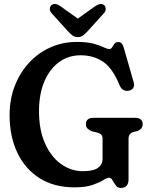

<svg xmlns="http://www.w3.org/2000/svg" viewBox="-20 -917 732 950"><path d="M616 -30Q616 13 577 13Q562 13 553 0.5Q544 -12 536.8 -24.8Q529.5 -37.5 520 -37.5Q509.5 -37.5 490.5 -25.5Q471.5 -13.5 437.5 -1.8Q403.5 10 348.5 10Q248 10 176.2 -35.2Q104.5 -80.5 66 -161Q27.5 -241.5 27.5 -348Q27.5 -425.5 53 -491.5Q78.5 -557.5 123.8 -606.5Q169 -655.5 229.5 -682.5Q290 -709.5 359.5 -709.5Q412 -709.5 443.5 -700.8Q475 -692 492.5 -683.2Q510 -674.5 521 -674.5Q529.5 -674.5 534.8 -683.2Q540 -692 546.2 -700.5Q552.5 -709 564.5 -709Q576 -709 582.8 -701.2Q589.5 -693.5 595 -672L642 -508Q646 -493.5 639.5 -482.5Q633 -471.5 619 -468.5Q586.5 -462 572.5 -493.5Q537.5 -579.5 490.2 -611.5Q443 -643.5 379 -643.5Q318.5 -643.5 272 -609.5Q225.5 -575.5 199.2 -513.2Q173 -451 173 -367Q173 -274.5 202.5 -208Q232 -141.5 281.5 -105.8Q331 -70 390.5 -70Q442 -70 464.8 -86.5Q487.5 -103 487.5 -132.5V-229Q487.5 -243.5 481.2 -250.2Q475 -257 463.5 -260.5L435.5 -267Q422 -272.5 413.5 -280.5Q405 -288.5 405 -302Q405 -334 442.5 -334H648Q686 -334 686 -302Q686 -279.5 661 -268.5L639.5 -264Q629 -260.5 622.5 -252.8Q616 -245 616 -229ZM417.5 -767Q404 -752 393 -742.8Q382 -733.5 365.5 -733.5Q348 -733.5 336.8 -742.8Q325.5 -752 312 -767L236 -851Q225.5 -863 226.5 -874Q227.5 -885 234 -891Q250.5 -905.5 278 -887L365 -825L452 -887Q479.5 -905 496 -891Q502 -885 503 -873.8Q504 -862.5 493.5 -851Z"/></svg>

Font: Fraunces 144pt SuperSoft SemiBold
Style: Regular
Weight: 600
Version: Version 1.000;[b76b70a41]